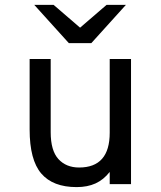

<svg xmlns="http://www.w3.org/2000/svg" viewBox="-20 -752 656 784"><path d="M101 -223V-511H187V-212Q187 -137 218.5 -102.5Q250 -68 303 -68Q428 -68 428 -210V-511H515V0H428V-50Q403 -18 370 -3Q337 12 293 12Q196 12 148.5 -43.5Q101 -99 101 -223ZM261 -576 120 -732H199L307 -639L415 -732H494L353 -576Z"/></svg>

Font: Overpass Mono
Style: Regular
Weight: 400
Monospace: yes
Designer: Delve Withrington, Dave Bailey
Foundry: Delve Fonts
Version: Version 1.000;DELV;Overpass